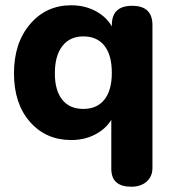

<svg xmlns="http://www.w3.org/2000/svg" viewBox="-20 -523 655 728"><path d="M478 185Q402 185 402 117V-115L415 -96Q398 -48 353 -20Q308 8 250 8Q154 8 93.5 -61Q33 -130 33 -245Q33 -360 94 -431.5Q155 -503 250 -503Q308 -503 353 -475Q398 -447 415 -399L404 -377V-428Q404 -501 481 -501Q558 -501 558 -428V114Q558 146 536 165.5Q514 185 478 185ZM296 -110Q348 -110 376 -145.5Q404 -181 404 -247Q404 -314 376 -349.5Q348 -385 296 -385Q245 -385 216.5 -348.5Q188 -312 188 -245Q188 -180 216 -145Q244 -110 296 -110Z"/></svg>

Font: Nunito VF Beta Light
Style: Regular
Weight: 300
Designer: Vernon Adams
Foundry: newtypography
Version: Version 3.001